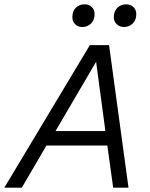

<svg xmlns="http://www.w3.org/2000/svg" viewBox="-56 -869 695 889"><path d="M-36 0 360 -660H449L539 0H468L441 -195H159L45 0ZM201 -262H432L389 -583ZM518 -744Q498 -744 484.5 -757Q471 -770 471 -789Q471 -817 487.5 -833Q504 -849 528 -849Q548 -849 561.5 -836.5Q575 -824 575 -804Q575 -776 558.5 -760Q542 -744 518 -744ZM325 -744Q305 -744 292 -757Q279 -770 279 -789Q279 -817 295 -833Q311 -849 336 -849Q356 -849 369 -836.5Q382 -824 382 -804Q382 -776 365.5 -760Q349 -744 325 -744Z"/></svg>

Font: Kantumruy Pro
Style: Italic
Weight: 400
Italic angle: -13°
Designer: Sovichet Tep
Foundry: Sovichet Tep
Version: Version 1.002